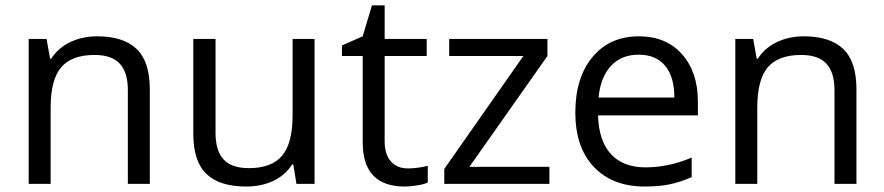

<svg xmlns="http://www.w3.org/2000/svg" viewBox="-20 -679 3263 709"><path d="M452.1 0V-346.2Q452.1 -411.6 422.4 -443.8Q392.6 -476.1 329.1 -476.1Q245.1 -476.1 206.1 -430.7Q167 -385.3 167 -280.8V0H85.9V-535.2H151.9L165 -461.9H168.9Q193.8 -501.5 238.8 -523.2Q283.7 -544.9 338.9 -544.9Q435.5 -544.9 484.4 -498.3Q533.2 -451.7 533.2 -349.1V0Z M775.9 -535.2V-188Q775.9 -122.6 805.7 -90.3Q835.4 -58.1 898.9 -58.1Q982.9 -58.1 1021.7 -104Q1060.5 -149.9 1060.5 -253.9V-535.2H1141.6V0H1074.7L1063 -71.8H1058.6Q1033.7 -32.2 989.5 -11.2Q945.3 9.8 888.7 9.8Q791 9.8 742.4 -36.6Q693.8 -83 693.8 -185.1V-535.2Z M1486.3 -57.1Q1507.8 -57.1 1527.8 -60.3Q1547.9 -63.5 1559.6 -66.9V-4.9Q1546.4 1.5 1520.8 5.6Q1495.1 9.8 1474.6 9.8Q1319.3 9.8 1319.3 -153.8V-472.2H1242.7V-511.2L1319.3 -544.9L1353.5 -659.2H1400.4V-535.2H1555.7V-472.2H1400.4V-157.2Q1400.4 -108.9 1423.3 -83Q1446.3 -57.1 1486.3 -57.1Z M2008.8 0H1620.6V-55.2L1912.6 -472.2H1638.7V-535.2H2001.5V-472.2L1713.4 -63H2008.8Z M2360.4 9.8Q2241.7 9.8 2173.1 -62.5Q2104.5 -134.8 2104.5 -263.2Q2104.5 -392.6 2168.2 -468.8Q2231.9 -544.9 2339.4 -544.9Q2439.9 -544.9 2498.5 -478.8Q2557.1 -412.6 2557.1 -304.2V-252.9H2188.5Q2190.9 -158.7 2236.1 -109.9Q2281.2 -61 2363.3 -61Q2449.7 -61 2534.2 -97.2V-24.9Q2491.2 -6.3 2452.9 1.7Q2414.6 9.8 2360.4 9.8ZM2338.4 -477.1Q2273.9 -477.1 2235.6 -435.1Q2197.3 -393.1 2190.4 -318.8H2470.2Q2470.2 -395.5 2436 -436.3Q2401.9 -477.1 2338.4 -477.1Z M3061.5 0V-346.2Q3061.5 -411.6 3031.7 -443.8Q3002 -476.1 2938.5 -476.1Q2854.5 -476.1 2815.4 -430.7Q2776.4 -385.3 2776.4 -280.8V0H2695.3V-535.2H2761.2L2774.4 -461.9H2778.3Q2803.2 -501.5 2848.1 -523.2Q2893.1 -544.9 2948.2 -544.9Q3044.9 -544.9 3093.8 -498.3Q3142.6 -451.7 3142.6 -349.1V0Z"/></svg>

Font: f0_46866 
Style: Regular
Weight: 400
Foundry: Ascender Corporation
Version: Version 1.10